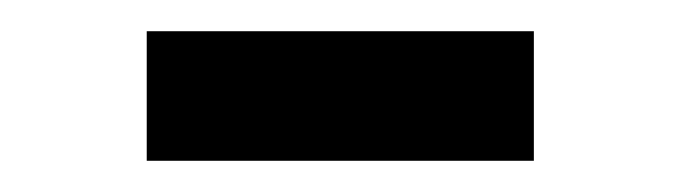

<svg xmlns="http://www.w3.org/2000/svg" viewBox="-20 -315 438 123"><path d="M322 -212H74V-295H322Z"/></svg>

Font: RailwayN12
Style: Semibold
Weight: 400
Version: 1999; 1.0, initial release  Kernus: V2.0